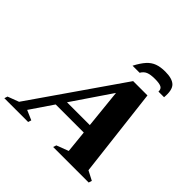

<svg xmlns="http://www.w3.org/2000/svg" viewBox="-285 -1055 1247 1247"><g transform="rotate(45 339.0 -431.0)"><path d="M644.5 -55.5 709 -22 702 0H375.5L383 -22L465.5 -53.5L450 -207H192L86 -51L153 -22L146 0H-72.5L-65.5 -22L11.5 -51L440.5 -670H572ZM234 -269H443.5L416 -537ZM531.5 -780.5Q491 -780.5 468.5 -771.5Q446 -762.5 432 -738H367Q391.5 -785 415.8 -812Q440 -839 470.8 -850.2Q501.5 -861.5 544.5 -861.5Q609.5 -861.5 636.2 -835Q663 -808.5 656.5 -738H605Q606 -762.5 588.8 -771.5Q571.5 -780.5 531.5 -780.5Z"/></g></svg>

Font: Newsreader 16pt ExtraBold
Style: Italic
Weight: 800
Italic angle: -17°
Designer: Hugues Gentile
Foundry: Production Type
Version: Version 1.003; ttfautohint (v1.8.3)